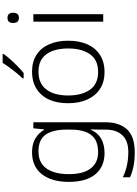

<svg xmlns="http://www.w3.org/2000/svg" viewBox="188 -994 1046 1462"><g transform="rotate(-90 711.0 -263.0)"><path d="M283 -542Q345 -542 386.5 -517.5Q428 -493 453 -451H457L465 -532H511V17Q511 122 457 181Q403 240 282 240Q222 240 175.5 230.5Q129 221 92 204V149Q129 168 178 179.5Q227 191 284 191Q371 191 413 145Q455 99 455 20V-11Q455 -32 455.5 -53.5Q456 -75 457 -94H454Q408 10 276 10Q173 10 115 -60Q57 -130 57 -262Q57 -391 115 -466.5Q173 -542 283 -542ZM289 -493Q202 -493 159 -432Q116 -371 116 -261Q116 -153 159 -96Q202 -39 283 -39Q349 -39 386.5 -65.5Q424 -92 439.5 -139Q455 -186 455 -246V-281Q455 -382 417.5 -437.5Q380 -493 289 -493Z M1132 -267Q1132 -183 1104.5 -121Q1077 -59 1023.5 -24.5Q970 10 893 10Q819 10 766 -24Q713 -58 684.5 -120.5Q656 -183 656 -267Q656 -396 720 -469Q784 -542 897 -542Q973 -542 1025.5 -507.5Q1078 -473 1105 -411Q1132 -349 1132 -267ZM715 -267Q715 -164 758.5 -101.5Q802 -39 894 -39Q987 -39 1030 -102Q1073 -165 1073 -267Q1073 -333 1055 -384Q1037 -435 998 -464Q959 -493 896 -493Q806 -493 760.5 -433Q715 -373 715 -267ZM1031 -758Q1016 -737 991.5 -709Q967 -681 939 -653.5Q911 -626 886 -606H846V-615Q865 -634 887 -661Q909 -688 929.5 -716Q950 -744 963 -766H1031Z M1306 -729Q1345 -729 1345 -686Q1345 -642 1306 -642Q1267 -642 1267 -686Q1267 -729 1306 -729ZM1334 -532V0H1277V-532Z"/></g></svg>

Font: Noto Sans Arabic Light
Style: Regular
Weight: 300
Designer: Monotype Design Team, Nadine Chahine, Nizar Qandah and Khaled Hosny
Foundry: Monotype Imaging Inc.
Version: Version 2.012; ttfautohint (v1.8.4.7-5d5b)